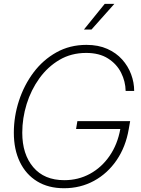

<svg xmlns="http://www.w3.org/2000/svg" viewBox="-20 -972 734 1002"><path d="M314 10.3Q232.4 10.3 173.8 -25.6Q115.2 -61.5 83.7 -126.7Q52.2 -191.9 52.2 -279.3Q52.2 -364.3 78.9 -446Q105.5 -527.8 155 -593.8Q204.6 -659.7 274.4 -698.7Q344.2 -737.8 431.2 -737.8Q493.2 -737.8 539.8 -717Q586.4 -696.3 617.4 -661.6Q648.4 -627 664.3 -584.2Q680.2 -541.5 680.2 -497.6H635.7Q634.8 -546.9 612.1 -592.3Q589.4 -637.7 543.9 -666.7Q498.5 -695.8 429.7 -695.8Q352.1 -695.8 290.5 -659.7Q229 -623.5 185.5 -563.2Q142.1 -502.9 119.1 -429Q96.2 -355 96.2 -279.3Q96.2 -167 153.6 -99.4Q210.9 -31.7 315.4 -31.7Q388.7 -31.7 449.5 -64.9Q510.3 -98.1 551.8 -158.2Q593.3 -218.3 607.9 -298.8H377L383.8 -339.8H659.2L651.9 -297.9Q636.2 -206.1 588.9 -136.5Q541.5 -66.9 470.7 -28.3Q399.9 10.3 314 10.3ZM418 -817.9 526.4 -951.7H576.7L457.5 -817.9Z"/></svg>

Font: Inter Display ExtraLight
Style: Italic
Weight: 200
Italic angle: -9.39999°
Designer: Rasmus Andersson
Foundry: rsms
Version: Version 4.000;git-a52131595